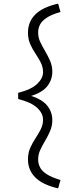

<svg xmlns="http://www.w3.org/2000/svg" viewBox="-20 -836 398 1057"><path d="M80 -291V-325Q152 -343 184.5 -374Q217 -405 217 -439Q217 -467 204.5 -491.5Q192 -516 175.5 -540.5Q159 -565 146.5 -593Q134 -621 134 -656Q134 -716 174.5 -756.5Q215 -797 300 -816L313 -770Q263 -756 236.5 -738Q210 -720 200 -700Q190 -680 190 -657Q190 -629 202 -604Q214 -579 229 -553.5Q244 -528 256 -500.5Q268 -473 268 -441Q268 -398 241.5 -363Q215 -328 152 -308Q215 -287 241.5 -252.5Q268 -218 268 -175Q268 -143 256 -115Q244 -87 229 -62Q214 -37 202 -11.5Q190 14 190 42Q190 64 200 84.5Q210 105 236.5 122.5Q263 140 313 155L300 201Q216 182 175 141.5Q134 101 134 41Q134 6 146.5 -22Q159 -50 175.5 -75Q192 -100 204.5 -124.5Q217 -149 217 -177Q217 -212 184.5 -242.5Q152 -273 80 -291Z"/></svg>

Font: Radio Canada Condensed Light
Style: Regular
Weight: 300
Width: 3
Designer: Charles Daoud, Etienne Aubert Bonn, Alexandre Saumier Demers, Jacques Le Bailly
Foundry: Radio-Canada
Version: Version 2.104; ttfautohint (v1.8.4.7-5d5b);gftools[0.9.28.de